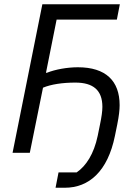

<svg xmlns="http://www.w3.org/2000/svg" viewBox="-20 -718 652 902"><path d="M241 164H285C397 164 486 88 520 -80L531 -134C539 -174 542 -202 542 -224C542 -338 477 -402 346 -402C296 -402 240 -392 200 -376H196L246 -626H529L543 -698H179L39 0H120L182 -306C220 -322 274 -330 334 -330C417 -330 461 -295 461 -216C461 -195 457 -168 450 -134L439 -80C421 6 384 62 340 92H255Z"/></svg>

Font: Braiins Sans
Style: Italic
Weight: 400
Italic angle: -11.31°
Designer: Mike Abbink, Paul van der Laan, Pieter van Rosmalen, Jiri Chlebus, Lubos Buracinsky
Foundry: Bold Monday, Sudetype
Version: Version 1.000;hotconv 1.0.109;makeotfexe 2.5.65596